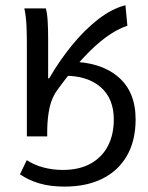

<svg xmlns="http://www.w3.org/2000/svg" viewBox="-20 -518 562 729"><path d="M82 0V-352.6Q82 -382 80.6 -417.8Q79.3 -453.6 72.5 -486.1H154.1Q159.4 -466.8 161.1 -435.9Q162.8 -404.9 162.8 -372.7V-220.6H166.8Q205.3 -287.2 252.8 -345.5Q300.2 -403.8 352.4 -444.5Q404.6 -485.1 456.3 -498.1L463.6 -420.3Q423.4 -406.9 381.4 -376Q339.3 -345 294.1 -295.9Q248.9 -246.8 199.4 -178.8Q177.4 -149.6 168.7 -111.3Q160 -72.9 159.3 -25.3V0ZM224.7 190.5Q171.4 190.5 129.8 178.4Q88.3 166.3 55.8 143.8L81.6 90.1Q109.3 108.2 144.5 117.7Q179.6 127.2 218.3 127.2Q281.5 127.2 324.7 102.9Q367.9 78.7 390 35.7Q412.1 -7.2 412.1 -64.3Q412.1 -143.7 362.3 -187.1Q312.5 -230.4 226.1 -230.4L242.8 -283.7Q360 -283.7 427.4 -227.2Q494.9 -170.6 494.9 -65Q494.9 15.7 462.3 72.8Q429.6 130 369.1 160.3Q308.6 190.5 224.7 190.5Z"/></svg>

Font: Source Sans 3
Style: Regular
Weight: 200
Designer: Paul D. Hunt
Foundry: Adobe
Version: Version 3.046;hotconv 1.0.118;makeotfexe 2.5.65603